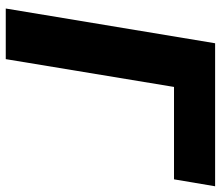

<svg xmlns="http://www.w3.org/2000/svg" viewBox="-70 -697 767 667"><g transform="rotate(90 313.5 -363.5)"><path d="M627.1 -727.3 603 -584.5H282L185.4 0H9.6L130.3 -727.3Z"/></g></svg>

Font: Inter UI Extra Bold
Style: Italic
Weight: 800
Italic angle: 9.39999°
Designer: Rasmus Andersson
Foundry: rsms
Version: 3.2;8d6f07862